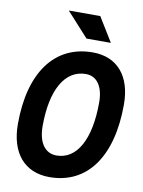

<svg xmlns="http://www.w3.org/2000/svg" viewBox="-98 -973 782 1050"><g transform="rotate(10 293.0 -448.0)"><path d="M250.5 9.8C460 9.8 583.5 -161.6 583.5 -451.7C583.5 -609.9 502.9 -703.1 367.2 -703.1C155.8 -703.1 30.8 -533.7 30.8 -247.1C30.8 -85.4 112.3 9.8 250.5 9.8ZM268.1 -113.3C204.1 -113.3 166 -167.5 166 -259.3C166 -460.9 234.4 -580.1 350.1 -580.1C411.6 -580.1 448.2 -527.8 448.2 -439.5C448.2 -234.4 381.3 -113.3 268.1 -113.3ZM319.3 -771.5H454.6L372.1 -905.8H197.3Z"/></g></svg>

Font: Cascadia Code NF
Style: Bold Italic
Weight: 700
Italic angle: -10°
Monospace: yes
Designer: Aaron Bell
Foundry: Saja Typeworks
Version: Version 2404.023